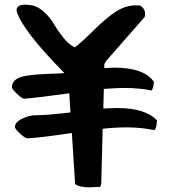

<svg xmlns="http://www.w3.org/2000/svg" viewBox="-20 -802 724 823"><path d="M31 -428Q31 -447 46 -459.5Q61 -472 88.5 -476.5Q116 -481 142.5 -483Q169 -485 204 -486Q239 -487 256 -489Q79 -668 52 -752Q52 -753 51.5 -755Q51 -757 51 -758Q51 -782 89 -782Q97 -782 101 -781Q135 -780 164 -755Q193 -730 210.5 -700Q228 -670 252.5 -639.5Q277 -609 301 -599Q329 -620 382 -672.5Q435 -725 476.5 -752Q518 -779 562 -779Q575 -779 581 -778Q602 -765 602 -742Q602 -734 600 -729L436 -542Q435 -540 433.5 -537.5Q432 -535 430.5 -533.5Q429 -532 428 -529Q427 -526 427 -523V-510Q457 -512 472 -512Q597 -512 640 -451Q638 -425 630 -414Q579 -425 511 -425Q483 -425 425 -421L423 -337Q463 -339 482 -339Q603 -339 653 -286Q651 -251 642 -244Q586 -256 523 -256Q472 -256 420 -250L414 -15Q414 -15 413 -10Q412 -6 410 -2.5Q408 1 405 -1Q375 1 364 1Q320 1 302 -13L288 -232Q155 -212 99 -209H97Q88 -209 66 -229.5Q44 -250 44 -257Q44 -278 74.5 -293Q105 -308 134 -308H137Q178 -308 282 -320L277 -402Q127 -382 86 -379H84Q74 -379 52.5 -400Q31 -421 31 -428Z"/></svg>

Font: NaniFont Regular
Style: Regular
Weight: 400
Designer: Nanigashitei
Version: Version 1.036